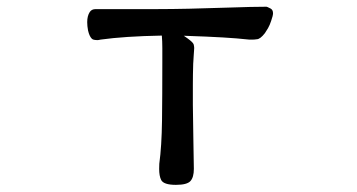

<svg xmlns="http://www.w3.org/2000/svg" viewBox="-20 -483 1040 559"><path d="M256.3 -366.7Q259.3 -366.2 263.7 -366.2Q266.6 -366.2 272.9 -367.7Q342.3 -377.4 451.2 -379.4Q452.6 -362.3 452.6 -342.8V-300.8Q452.6 -206.1 451.7 -131.6Q450.7 -57.1 443.8 -6.3Q443.4 1.5 443.4 8.8Q443.4 29.3 449.2 41Q456.5 55.2 492.2 55.2Q524.4 55.2 534.4 44.2Q544.4 33.2 544.4 8.8Q544.4 5.4 543 -75.4Q541.5 -156.2 541.5 -177.7V-235.8Q541.5 -264.6 542.5 -297.9Q542.5 -298.3 543 -305.2Q543.5 -312 543.9 -320.3Q544.4 -328.6 544.9 -335Q545.4 -341.3 545.4 -343Q545.4 -344.7 545.2 -346.4Q544.9 -348.1 544.7 -349.6Q544.4 -351.1 544.2 -352.3Q543.9 -353.5 543.5 -354.5Q541.5 -359.9 526.9 -370.6L515.1 -378.9Q586.9 -376.5 628.4 -374Q669.9 -371.6 705.6 -367.7H716.3Q721.2 -367.7 727.1 -368.7H727.5Q737.3 -368.7 751 -386.2Q754.9 -391.6 760.3 -400.9Q765.6 -410.2 769.5 -422.4Q774.9 -437.5 774.9 -444.3Q774.9 -454.1 768.1 -458Q761.7 -461.4 759 -462.4Q756.3 -463.4 755.9 -463.4Q715.8 -463.4 645 -460.9Q517.6 -456.5 440.4 -456.5H258.8Q246.6 -456.5 241.2 -447.8Q233.9 -436.5 233.9 -418.5Q233.9 -407.2 236.3 -394.5Q240.2 -377.4 247.1 -370.6Q250.5 -367.2 256.3 -366.7Z"/></svg>

Font: Bakudai
Style: Light
Weight: 300
Version: Version 1.48